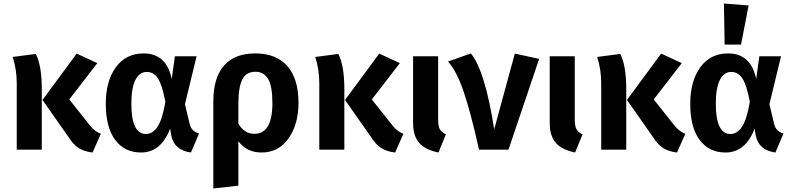

<svg xmlns="http://www.w3.org/2000/svg" viewBox="-20 -849 4493 1089"><path d="M532 -491 373 -285 493 -134Q517 -104 552 -90L505 16Q459 11 427.5 -8.5Q396 -28 367 -74L221 -282L415 -545ZM183 -543Q217 -477 217 -344V0H75V-376Q75 -455 52 -526Z M795 -546Q924 -546 954 -401L972 -530H1095L1029 -258L1056 -145Q1067 -102 1109 -92L1063 16Q969 3 952 -78L945 -119Q893 16 780 16Q687 16 633.5 -55Q580 -126 580 -261Q580 -389 637 -467.5Q694 -546 795 -546ZM812 -441Q771 -441 748 -395.5Q725 -350 725 -261Q725 -89 808 -89Q845 -89 872.5 -128.5Q900 -168 918 -271Q900 -367 876 -404Q852 -441 812 -441Z M1428 -546Q1547 -546 1610 -474Q1673 -402 1673 -266Q1673 -144 1616.5 -64Q1560 16 1463 16Q1380 16 1332 -48V204L1190 220V-274Q1190 -407 1250 -476.5Q1310 -546 1428 -546ZM1423 -90Q1525 -90 1525 -265Q1525 -361 1500.5 -401.5Q1476 -442 1429 -442Q1376 -442 1354 -398Q1332 -354 1332 -259V-148Q1365 -90 1423 -90Z M2248 -491 2089 -285 2209 -134Q2233 -104 2268 -90L2221 16Q2175 11 2143.5 -8.5Q2112 -28 2083 -74L1937 -282L2131 -545ZM1899 -543Q1933 -477 1933 -344V0H1791V-376Q1791 -455 1768 -526Z M2465 -530V-170Q2465 -134 2474.5 -116.5Q2484 -99 2509 -87L2467 16Q2393 1 2358 -38Q2323 -77 2323 -152V-530Z M2651 -546Q2732 -445 2783 -115L2900 -545L3038 -515L2864 0H2697Q2651 -207 2610.5 -327Q2570 -447 2521 -500Z M3240 -530V-170Q3240 -134 3249.5 -116.5Q3259 -99 3284 -87L3242 16Q3168 1 3133 -38Q3098 -77 3098 -152V-530Z M3847 -491 3688 -285 3808 -134Q3832 -104 3867 -90L3820 16Q3774 11 3742.5 -8.5Q3711 -28 3682 -74L3536 -282L3730 -545ZM3498 -543Q3532 -477 3532 -344V0H3390V-376Q3390 -455 3367 -526Z M4086 -829 4226 -818 4183 -596H4090ZM4110 -546Q4239 -546 4269 -401L4287 -530H4410L4344 -258L4371 -145Q4382 -102 4424 -92L4378 16Q4284 3 4267 -78L4260 -119Q4208 16 4095 16Q4002 16 3948.5 -55Q3895 -126 3895 -261Q3895 -389 3952 -467.5Q4009 -546 4110 -546ZM4127 -441Q4086 -441 4063 -395.5Q4040 -350 4040 -261Q4040 -89 4123 -89Q4160 -89 4187.5 -128.5Q4215 -168 4233 -271Q4215 -367 4191 -404Q4167 -441 4127 -441Z"/></svg>

Font: FiraGO SemiBold
Style: Regular
Weight: 600
Designer: bBox Type
Foundry: bBox Type GmbH
Version: Version 1.001;PS 001.001;hotconv 1.0.88;makeotf.lib2.5.64775